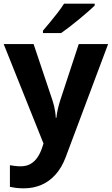

<svg xmlns="http://www.w3.org/2000/svg" viewBox="-20 -786 609 1046"><path d="M0 -546H163L266 -239Q271 -224 274.5 -209Q278 -194 280.5 -178Q283 -162 284 -144H287Q290 -170 295.5 -193.5Q301 -217 308 -239L409 -546H569L338 70Q317 126 283.5 164Q250 202 206 221Q162 240 110 240Q85 240 66.5 237.5Q48 235 34 232V114Q45 116 60.5 118Q76 120 93 120Q124 120 146.5 107Q169 94 184 71.5Q199 49 208 23L217 -4ZM496 -756Q482 -742 459 -722Q436 -702 409.5 -680Q383 -658 357.5 -638.5Q332 -619 313 -606H214V-619Q230 -638 251.5 -663.5Q273 -689 294 -716.5Q315 -744 329 -766H496Z"/></svg>

Font: Noto Sans Armenian
Style: Bold
Weight: 700
Version: Version 2.007